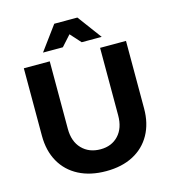

<svg xmlns="http://www.w3.org/2000/svg" viewBox="-130 -1013 1014 1131"><g transform="rotate(-15 376.5 -448.0)"><path d="M223 -288Q223 -211 266 -166.5Q309 -122 379 -122Q447 -122 488.5 -166.5Q530 -211 530 -288V-700H688V-288Q688 -197 650.5 -129.5Q613 -62 543.5 -25.5Q474 11 378 11Q282 11 211.5 -25.5Q141 -62 103 -129.5Q65 -197 65 -288V-700H223ZM306 -907H447L556 -760H434L335 -870H418L319 -760H198Z"/></g></svg>

Font: Alexandria SemiBold
Style: Regular
Weight: 600
Designer: Mohamed Gaber
Foundry: Kief Type Foundry
Version: Version 5.100